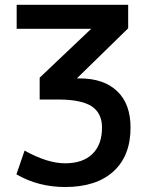

<svg xmlns="http://www.w3.org/2000/svg" viewBox="-20 -751 600 782"><path d="M47.9 -731.4H502V-635.7L293 -431.6H304.7Q402.3 -431.6 457 -379.9Q511.7 -328.1 511.7 -231.4Q511.7 -116.2 441.9 -52.7Q372.1 10.7 245.1 10.7Q135.7 10.7 46.9 -41L80.1 -137.7Q172.9 -85.9 245.1 -85.9Q317.4 -85.9 356.4 -124Q395.5 -162.1 395.5 -231.4Q395.5 -290 353.5 -317.9Q311.5 -345.7 215.8 -345.7H141.6V-434.6L351.6 -633.8H47.9Z"/></svg>

Font: Gen Shin Gothic Medium
Style: Regular
Weight: 500
Designer: [Source Han Sans]
Ryoko NISHIZUKA  (kana & ideographs); Paul D. Hunt (Latin, Greek & Cyrillic); Wenlong ZHANG  (bopomofo
Version: Version 1.002.20150607